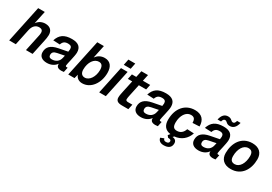

<svg xmlns="http://www.w3.org/2000/svg" viewBox="42 -1863 4558 3213"><g transform="rotate(30 2320.5 -256.0)"><path d="M15 0H143L208 -309C227 -398 278 -442 343 -442C390 -442 414 -419 414 -377C414 -351 409 -326 403 -301L339 0H467L529 -292C536 -322 545 -372 545 -408C545 -492 497 -546 402 -546C338 -546 281 -519 240 -462L293 -710H165Z M929 -66C929 -20 960 4 1023 4C1041 4 1062 2 1071 0L1091 -93H1073C1057 -93 1049 -98 1049 -113C1049 -144 1100 -322 1100 -391C1100 -492 1043 -546 917 -546C765 -546 691 -487 653 -370L782 -364C801 -422 834 -447 898 -447C953 -447 972 -424 972 -381C972 -369 969 -351 966 -331L791 -297C659 -271 596 -212 596 -110C596 -31 654 12 746 12C829 12 893 -24 930 -78C929 -74 929 -70 929 -66ZM729 -135C729 -183 755 -206 815 -218L950 -245C946 -227 943 -211 940 -200C924 -121 866 -81 789 -81C747 -81 729 -99 729 -135Z M1429 12C1594 12 1712 -151 1712 -350C1712 -470 1659 -546 1550 -546C1476 -546 1421 -512 1382 -459L1435 -710H1307L1156 0H1277L1297 -78C1313 -25 1361 12 1429 12ZM1420 -92C1366 -92 1332 -128 1332 -198C1332 -341 1405 -442 1497 -442C1554 -442 1580 -404 1580 -329C1580 -202 1510 -92 1420 -92Z M1880 -605H2013L2036 -719H1903ZM1754 0H1882L1995 -534H1867Z M2193 0H2317L2338 -99H2253C2223 -99 2209 -110 2209 -132C2209 -152 2215 -181 2221 -210L2269 -435H2410L2431 -534H2290L2317 -659H2189L2162 -534H2078L2057 -435H2141L2094 -218C2085 -173 2074 -126 2074 -90C2074 -30 2107 0 2193 0Z M2745 -66C2745 -20 2776 4 2839 4C2857 4 2878 2 2887 0L2907 -93H2889C2873 -93 2865 -98 2865 -113C2865 -144 2916 -322 2916 -391C2916 -492 2859 -546 2733 -546C2581 -546 2507 -487 2469 -370L2598 -364C2617 -422 2650 -447 2714 -447C2769 -447 2788 -424 2788 -381C2788 -369 2785 -351 2782 -331L2607 -297C2475 -271 2412 -212 2412 -110C2412 -31 2470 12 2562 12C2645 12 2709 -24 2746 -78C2745 -74 2745 -70 2745 -66ZM2545 -135C2545 -183 2571 -206 2631 -218L2766 -245C2762 -227 2759 -211 2756 -200C2740 -121 2682 -81 2605 -81C2563 -81 2545 -99 2545 -135Z M3128 228C3217 228 3271 192 3271 111C3271 67 3243 36 3191 33L3211 11C3339 -1 3431 -79 3470 -197L3339 -203C3314 -128 3266 -92 3200 -92C3139 -92 3113 -122 3113 -204C3113 -336 3180 -442 3274 -442C3336 -442 3362 -412 3362 -338L3494 -345C3494 -471 3427 -546 3295 -546C3108 -546 2981 -404 2981 -180C2981 -71 3032 -4 3135 9L3105 47L3133 82C3182 82 3193 97 3193 118C3193 146 3171 161 3136 161C3103 161 3089 148 3083 121L3017 147C3025 195 3060 228 3128 228Z M3925 -604C3991 -604 4037 -646 4059 -740H3992C3979 -694 3964 -682 3942 -682C3928 -682 3917 -688 3902 -702C3882 -721 3859 -731 3827 -731C3763 -731 3717 -691 3696 -597H3763C3775 -641 3792 -653 3813 -653C3829 -653 3838 -646 3854 -632C3874 -613 3895 -604 3925 -604ZM3859 -66C3859 -20 3890 4 3953 4C3971 4 3992 2 4001 0L4021 -93H4003C3987 -93 3979 -98 3979 -113C3979 -144 4030 -322 4030 -391C4030 -492 3973 -546 3847 -546C3695 -546 3621 -487 3583 -370L3712 -364C3731 -422 3764 -447 3828 -447C3883 -447 3902 -424 3902 -381C3902 -369 3899 -351 3896 -331L3721 -297C3589 -271 3526 -212 3526 -110C3526 -31 3584 12 3676 12C3759 12 3823 -24 3860 -78C3859 -74 3859 -70 3859 -66ZM3659 -135C3659 -183 3685 -206 3745 -218L3880 -245C3876 -227 3873 -211 3870 -200C3854 -121 3796 -81 3719 -81C3677 -81 3659 -99 3659 -135Z M4299 12C4508 12 4608 -159 4608 -353C4608 -471 4537 -546 4404 -546C4195 -546 4094 -374 4094 -180C4094 -62 4166 12 4299 12ZM4317 -92C4257 -92 4227 -124 4227 -198C4227 -334 4291 -442 4386 -442C4446 -442 4475 -409 4475 -336C4475 -200 4411 -92 4317 -92Z"/></g></svg>

Font: Geist SemiBold
Style: Italic
Weight: 600
Italic angle: -12°
Designer: Basement.studio, Andrés Briganti, Mateo Zaragoza
Foundry: Basement.studio, Vercel, Andrés Briganti, Guido Ferreyra, Mateo Zaragoza
Version: Version 1.500